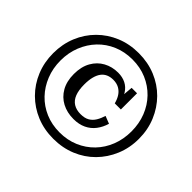

<svg xmlns="http://www.w3.org/2000/svg" viewBox="-173 -967 1224 1224"><g transform="rotate(45 439.5 -355.0)"><path d="M444 -506Q418 -506 397.5 -497Q377 -488 363 -469.5Q349 -451 341.5 -422Q334 -393 334 -354Q334 -303 347 -269.5Q360 -236 386.5 -219.5Q413 -203 451 -203Q488 -203 511 -216.5Q534 -230 548.5 -254Q563 -278 572 -308L623 -288Q611 -247 587 -215.5Q563 -184 526.5 -166.5Q490 -149 441 -149Q383 -149 337.5 -173Q292 -197 266 -243Q240 -289 240 -354Q240 -420 266 -466Q292 -512 336 -536Q380 -560 434 -560Q473 -560 503 -545Q533 -530 552 -500Q571 -470 577 -426L554 -448L563 -552H612V-406H557Q549 -437 534.5 -459Q520 -481 497.5 -493.5Q475 -506 444 -506ZM119 -355Q119 -285 143 -225Q167 -165 209.5 -120.5Q252 -76 310.5 -51Q369 -26 439 -26Q509 -26 567.5 -51Q626 -76 669 -120.5Q712 -165 735.5 -225Q759 -285 759 -355Q759 -425 735.5 -485Q712 -545 669 -589.5Q626 -634 567.5 -659Q509 -684 439 -684Q369 -684 310.5 -659Q252 -634 209.5 -589.5Q167 -545 143 -485Q119 -425 119 -355ZM53 -355Q53 -437 82 -507.5Q111 -578 163.5 -630.5Q216 -683 286 -712Q356 -741 439 -741Q522 -741 592.5 -712Q663 -683 715 -630.5Q767 -578 796.5 -507.5Q826 -437 826 -355Q826 -273 796.5 -202.5Q767 -132 715 -79.5Q663 -27 592.5 2Q522 31 439 31Q356 31 286 2Q216 -27 163.5 -79.5Q111 -132 82 -202.5Q53 -273 53 -355Z"/></g></svg>

Font: Roboto Serif 20pt Medium
Style: Italic
Weight: 500
Italic angle: -10°
Version: Version 1.008